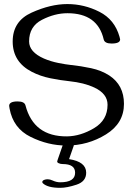

<svg xmlns="http://www.w3.org/2000/svg" viewBox="-20 -693 645 931"><path d="M272 217.8Q211.4 217.8 188 195.8Q185.1 192.9 185.1 189.5Q185.1 181.2 199.2 177.7Q204.6 176.3 211.9 176.3Q222.2 176.3 234.9 182.1Q253.4 190.9 272 190.9Q344.2 190.9 344.2 144.5Q344.2 102.5 284.2 102.5Q273.4 102.5 265.1 98.6Q257.3 95.7 257.3 89.8Q257.3 88.4 259.8 81.1L285.6 6.8Q289.6 -3.9 312 -3.9Q338.4 -3.9 338.9 7.8Q338.9 9.8 336.9 15.6L314.9 78.6Q397.9 91.3 397.9 144.5Q397.9 187 351.3 202.4Q304.7 217.8 272 217.8ZM581.1 -189.5Q581.1 -95.2 493.9 -41.3Q406.7 12.7 301.8 12.7Q213.4 12.7 128.7 -29.1Q43.9 -70.8 26.4 -166.5Q24.4 -177.2 24.4 -179.7Q24.4 -201.2 65.4 -201.2Q98.6 -201.2 103.5 -182.1Q143.1 -30.3 305.2 -31.7Q370.6 -32.7 436 -71.5Q501.5 -110.4 501.5 -185.1Q501.5 -238.8 436.5 -269Q388.7 -291.5 315.9 -299.3Q272 -303.7 223.4 -313.7Q174.8 -323.7 134.3 -344.7Q41.5 -392.6 41.5 -491.7Q41.5 -590.3 133.3 -631.8Q225.1 -673.3 306.6 -673.3Q388.2 -673.3 462.2 -635.7Q536.1 -598.1 559.6 -514.6Q562.5 -504.4 562.5 -502Q562.5 -481.9 521 -481.9Q487.8 -481.9 482.9 -501.5Q453.6 -628.9 307.1 -628.9Q245.6 -628.9 183.3 -596.9Q121.1 -564.9 121.1 -492.2Q121.1 -440.9 192.9 -409.2Q226.1 -395 262.7 -387.7Q299.3 -380.4 323.7 -377.9Q372.1 -373 421.9 -362.3Q471.7 -351.6 509.8 -327.1Q581.1 -280.3 581.1 -189.5Z"/></svg>

Font: Gayathri
Style: Regular
Weight: 400
Designer: Binoy Dominic <binoy.domenic@gmail.com>
Foundry: SMC
Version: Version 1.000